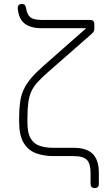

<svg xmlns="http://www.w3.org/2000/svg" viewBox="-20 -791 536 973"><path d="M460 162Q439 162 439 141V87Q439 38 420.2 19Q401.5 0 352 0H250Q200 0 161 -15Q122 -30 99.5 -67.8Q77 -105.5 77 -173V-193Q77 -238.5 81.8 -272.8Q86.5 -307 99.5 -336Q112.5 -365 136.8 -393.8Q161 -422.5 200 -457L417 -648H192Q134.5 -648 104.2 -672.2Q74 -696.5 70 -749Q69.5 -759.5 75 -765.2Q80.5 -771 91 -771Q101 -771 105.8 -765.8Q110.5 -760.5 112 -750Q117.5 -715.5 134.5 -702.8Q151.5 -690 192 -690H437Q458 -690 458 -669V-643Q458 -635 453 -628.5Q448 -622 432.8 -609Q417.5 -596 387 -569L225 -427Q192.5 -398.5 171.8 -376Q151 -353.5 139.5 -329.2Q128 -305 123.5 -272Q119 -239 119 -190V-170Q119 -116 136 -88.5Q153 -61 182.5 -51.5Q212 -42 250 -42H352Q419 -42 450 -11Q481 20 481 86V141Q481 162 460 162Z"/></svg>

Font: Jura Light Light
Style: Regular
Weight: 300
Version: Version 5.106